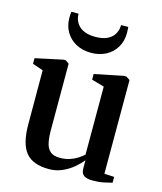

<svg xmlns="http://www.w3.org/2000/svg" viewBox="-116 -857 804 952"><g transform="rotate(15 286.0 -381.0)"><path d="M448.5 9Q420.5 9 405 -0.8Q389.5 -10.5 389.5 -37V-79Q373 -58 348 -37.2Q323 -16.5 292 -3Q261 10.5 225 10.5Q142 10.5 105.8 -34Q69.5 -78.5 69.5 -178L69 -455L14.5 -473.5V-502.5L155.5 -532.5H167L185 -519.5V-181Q185 -139 191.5 -111.8Q198 -84.5 215 -71Q232 -57.5 263 -57.5Q290.5 -57.5 312.8 -64.8Q335 -72 352.5 -83.2Q370 -94.5 382.5 -106V-455L318 -473.5V-502.5L465.5 -532.5H478L497.5 -519.5V-38.5L548.5 -36L548 -6Q531 -1.5 506 3.8Q481 9 448.5 9ZM277.5 -600.5Q234.5 -600.5 201 -618.2Q167.5 -636 148.5 -667.8Q129.5 -699.5 129.5 -741Q129.5 -749.5 130 -757Q130.5 -764.5 131.5 -772H168.5Q168.5 -767.5 169 -762.2Q169.5 -757 170.5 -751.5Q175 -731.5 187.8 -716Q200.5 -700.5 222.5 -691.5Q244.5 -682.5 277.5 -682.5Q310.5 -682.5 332.8 -691.5Q355 -700.5 367.5 -716Q380 -731.5 384.5 -751Q385.5 -756.5 386 -762Q386.5 -767.5 386.5 -772H423.5Q424 -764.5 424.5 -757.2Q425 -750 425 -741.5Q425 -699.5 406 -667.8Q387 -636 353.8 -618.2Q320.5 -600.5 277.5 -600.5Z"/></g></svg>

Font: Merriweather 96pt SemiBold
Style: Regular
Weight: 600
Version: Version 2.100